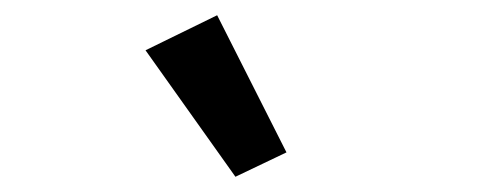

<svg xmlns="http://www.w3.org/2000/svg" viewBox="-20 -811 640 252"><path d="M171 -745 265 -791 356 -611 289 -579Z"/></svg>

Font: IBM Plaex Mono Medium
Style: Regular
Weight: 500
Designer: Mike Abbink, Paul van der Laan, Pieter van Rosmalen
Foundry: Bold Monday
Version: Version 2.003